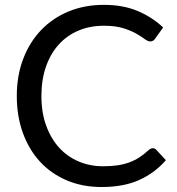

<svg xmlns="http://www.w3.org/2000/svg" viewBox="-20 -744 710 772"><path d="M594.5 -148Q602.5 -148 608.5 -141.5L647 -100Q603 -49 540.2 -20.5Q477.5 8 388.5 8Q311.5 8 248.5 -18.8Q185.5 -45.5 141 -93.8Q96.5 -142 72 -209.5Q47.5 -277 47.5 -358Q47.5 -439 73 -506.5Q98.5 -574 144.8 -622.5Q191 -671 255.5 -697.8Q320 -724.5 398 -724.5Q474.5 -724.5 533 -700Q591.5 -675.5 636 -633.5L604 -589Q601 -584 596.2 -580.8Q591.5 -577.5 583.5 -577.5Q574.5 -577.5 561.5 -587.2Q548.5 -597 527.5 -609Q506.5 -621 475 -630.8Q443.5 -640.5 397.5 -640.5Q342 -640.5 296 -621.2Q250 -602 216.8 -565.5Q183.5 -529 165 -476.5Q146.5 -424 146.5 -358Q146.5 -291 165.8 -238.5Q185 -186 218.2 -149.8Q251.5 -113.5 296.8 -94.5Q342 -75.5 394.5 -75.5Q426.5 -75.5 452.2 -79.2Q478 -83 499.8 -91Q521.5 -99 540.2 -111.2Q559 -123.5 577.5 -140.5Q586 -148 594.5 -148Z"/></svg>

Font: Lato
Style: Regular
Weight: 400
Designer: Lukasz Dziedzic with Adam Twardoch and Botio Nikoltchev
Foundry: tyPoland Lukasz Dziedzic
Version: Version 2.015; 2015-08-06; http://www.latofonts.com/